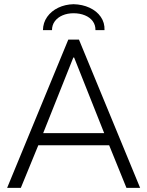

<svg xmlns="http://www.w3.org/2000/svg" viewBox="-20 -912 715 932"><path d="M311.5 -719.7H363.3L660.2 0H593.8L509.8 -207H166L81.1 0H14.6ZM487.3 -765.6H443.4Q443.8 -790.5 430.2 -809.1Q416.5 -827.6 392.1 -837.6Q367.7 -847.7 336.9 -847.7Q307.6 -847.7 283.9 -837.6Q260.3 -827.6 246.3 -809.1Q232.4 -790.5 232.4 -765.6H188.5Q189 -801.8 209 -830.1Q229 -858.4 262.7 -874.5Q296.4 -890.6 336.9 -891.6Q379.9 -890.6 414.8 -874.5Q449.7 -858.4 469.2 -830.1Q488.8 -801.8 487.3 -765.6ZM485.8 -265.6 339.8 -632.8H335.9L189.5 -265.6Z"/></svg>

Font: Reddit Sans Fudge Light
Style: Regular
Weight: 300
Designer: Stephen Hutchings
Foundry: Reddit
Version: Version 1.013